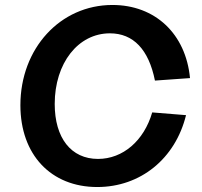

<svg xmlns="http://www.w3.org/2000/svg" viewBox="-20 -736 814 772"><path d="M371 16C545 16 685 -98 728 -273L592 -284C559 -170 474 -97 374 -97C266 -97 200 -181 200 -318C200 -482 294 -602 422 -602C516 -602 578 -537 603 -412L744 -422C727 -600 604 -716 432 -716C222 -716 62 -541 62 -313C62 -114 185 16 371 16Z"/></svg>

Font: Uncut Sans
Style: Bold Italic
Weight: 700
Italic angle: -11°
Designer: Kasper Nordkvist
Foundry: UNCUT.wtf
Version: Version 1.304;Glyphs 3.2 (3246)